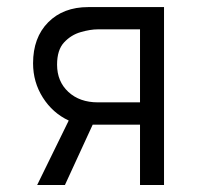

<svg xmlns="http://www.w3.org/2000/svg" viewBox="-20 -527 562 547"><path d="M231.4 -506.8H447.3V0H378.9V-171.9H244.1L165 0H85.9L175.8 -183.6Q129.9 -205.1 102.1 -249Q74.2 -293 74.2 -346.7Q74.2 -419.9 117.2 -463.4Q160.2 -506.8 231.4 -506.8ZM258.8 -235.4H378.9V-443.4H258.8Q237.3 -443.4 210 -435.5Q182.6 -427.7 162.6 -406.2Q142.6 -384.8 142.6 -342.8Q142.6 -294.9 174.8 -265.1Q207 -235.4 258.8 -235.4Z"/></svg>

Font: DINish
Style: Regular
Weight: 400
Designer: Bert Driehuis
Foundry: Playbeing
Version: Version 3.008; git-95204e4c-release